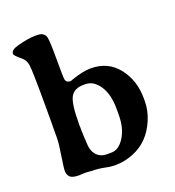

<svg xmlns="http://www.w3.org/2000/svg" viewBox="-131 -814 848 928"><g transform="rotate(-20 293.0 -350.0)"><path d="M210.4 -141.6Q210.4 -100.1 230.2 -76.9Q250 -53.7 284.7 -53.7H307.1Q345.7 -53.7 374.3 -99.4Q402.8 -145 402.8 -211.9V-244.6Q402.8 -318.8 373.3 -363.3Q343.8 -407.7 300.8 -407.7H292.5Q244.1 -407.7 225.6 -374.8Q207 -341.8 207 -236.8V-227.1L207.5 -222.2V-198.2L208 -193.4Q208 -188.5 208 -183.6L210 -150.9Q210.4 -146 210.4 -141.6ZM123.5 -3.9Q87.9 -3.9 76.4 -16.4Q64.9 -28.8 64.9 -46.4Q64.9 -64 74.2 -122.3Q83.5 -180.7 83.5 -202.6L84 -214.4V-262.2L84.5 -286.1V-370.6Q84.5 -559.6 79.6 -586.9Q74.7 -614.3 55.7 -629.4Q22.9 -655.8 22.9 -664.6Q22.9 -685.1 61.5 -695.3Q118.2 -710.4 152.8 -710.4H164.1Q200.2 -710.4 207.5 -681.6Q212.4 -662.1 212.4 -567.9Q212.4 -473.6 214.8 -462.9Q218.8 -445.8 240.2 -445.8Q240.2 -445.8 252.9 -450.2Q311 -470.7 352.1 -470.7Q440.4 -470.7 492.2 -405Q543.9 -339.4 543.9 -246.1V-233.9Q543.9 -184.1 523.4 -136.2Q483.9 -43 398.4 -8.8Q352.1 9.8 307.6 9.8H295.9Q281.2 9.8 251 3.4Q220.7 -2.9 189.5 -2.9L178.7 -3.9Q162.1 -5.4 156.7 -5.4L145.5 -4.9Q130.9 -3.9 123.5 -3.9Z"/></g></svg>

Font: Averia Serif Libre RX
Style: Bold
Weight: 700
Version: Version 1.002